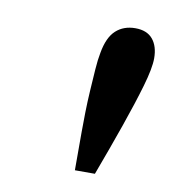

<svg xmlns="http://www.w3.org/2000/svg" viewBox="-49 -774 366 406"><g transform="rotate(10 134.5 -571.0)"><path d="M211 -730Q236 -730 248.5 -715Q261 -700 261 -674Q261 -653 249.5 -613.5Q238 -574 220 -522.5Q202 -471 180 -412H137V-494Q137 -513 137.5 -536.5Q138 -560 139.5 -584Q141 -608 142.5 -629.5Q144 -651 147 -666Q153 -700 169.5 -715Q186 -730 211 -730Z"/></g></svg>

Font: Source Serif 4 18pt SemiBold
Style: Italic
Weight: 600
Italic angle: -12°
Designer: Frank Grießhammer
Foundry: Adobe Systems Incorporated
Version: Version 4.004;hotconv 1.0.116;makeotfexe 2.5.65601